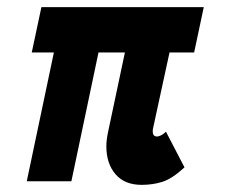

<svg xmlns="http://www.w3.org/2000/svg" viewBox="-20 -508 630 538"><path d="M278 -98Q278 -116 283 -139L330 -361H256L180 0H55L131 -361H69L96 -488H551L524 -361H455L409 -149Q408 -146 408 -140Q408 -123 424 -126Q435 -129 445 -139L497 -39Q462 -7 435 1.5Q408 10 377 10Q329 10 303.5 -20Q278 -50 278 -98Z"/></svg>

Font: Decalotype ExtraBold Italic
Style: Regular
Weight: 800
Italic angle: -12°
Designer: Alfredo Marco Pradil
Foundry: Alfredo Marco Pradil
Version: Version 1.0